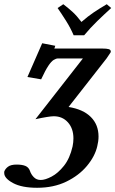

<svg xmlns="http://www.w3.org/2000/svg" viewBox="-35 -663 547 910"><path d="M225 -440Q224 -433 221 -433H448Q471 -433 480.5 -430Q490 -427 490 -419V-416Q489 -414 483.5 -406Q478 -398 470 -386L290 -156Q359 -145 395.5 -108.5Q432 -72 432 -16Q432 6 426 30Q415 78 377 123.5Q339 169 279 198Q219 227 141 227Q68 227 26.5 204.5Q-15 182 -15 157V151Q-11 138 2.5 127.5Q16 117 44 117Q70 117 85.5 123.5Q101 130 107 147Q112 163 125 176.5Q138 190 158 190Q179 190 209.5 174Q240 158 268 123Q296 88 309 31Q311 21 312 11.5Q313 2 313 -7Q313 -54 287 -83Q261 -112 220 -112Q209 -112 187 -108.5Q165 -105 133 -98L358 -386H240Q231 -386 219.5 -379Q208 -372 194 -351Q180 -330 160 -287L95 -298L165 -458L227 -446Q225 -442 225 -440ZM364 -496H314Q299 -531 278.5 -563.5Q258 -596 238 -625L265 -643Q291 -623 310 -605.5Q329 -588 351 -559Q382 -586 409.5 -604.5Q437 -623 471 -643L492 -625Q459 -595 426 -563Q393 -531 364 -496Z"/></svg>

Font: Libertinus Serif Semibold Italic
Style: Regular
Weight: 600
Italic angle: -11.5°
Designer: Philipp H. Poll, Khaled Hosny
Foundry: Caleb Maclennan
Version: Version 7.051;RELEASE